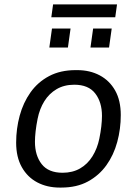

<svg xmlns="http://www.w3.org/2000/svg" viewBox="-20 -838 622 868"><path d="M250 10Q193 10 148.5 -13.5Q104 -37 78.5 -82.5Q53 -128 53 -193Q53 -256 69 -315Q85 -374 118 -420.5Q151 -467 202 -494Q253 -521 322 -521H329Q386 -521 430.5 -497.5Q475 -474 500.5 -429Q526 -384 526 -318Q526 -255 510 -196Q494 -137 461 -91Q428 -45 377.5 -17.5Q327 10 257 10ZM263 -57Q308 -57 342 -76.5Q376 -96 398 -131.5Q420 -167 429 -211Q435 -240 438 -266.5Q441 -293 441 -314Q441 -376 410.5 -415.5Q380 -455 316 -455Q270 -455 236 -435Q202 -415 180.5 -380.5Q159 -346 150 -301Q144 -271 141 -244.5Q138 -218 138 -197Q138 -135 168.5 -96Q199 -57 263 -57ZM212 -760 220 -818H509L501 -760ZM203 -623 215 -709H299L287 -623ZM389 -623 401 -709H485L473 -623Z"/></svg>

Font: Chivo Medium Light
Style: Italic
Weight: 300
Italic angle: -8.05°
Version: Version 2.002